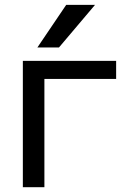

<svg xmlns="http://www.w3.org/2000/svg" viewBox="-20 -778 535 800"><path d="M165 2H75.2V-524.4H463.9V-449.2H165ZM225.6 -580.1H135.7L255.9 -757.8H376Z"/></svg>

Font: irohakakuC Regular
Style: Regular
Weight: 400
Designer: [Source Han Sans]
Ryoko NISHIZUKA Ë•øÂ°öÊ∂ºÂ≠ê (kana & ideographs); Paul D. Hunt (Latin, Greek & Cyrillic); Wenlong ZHAN
Version: Version 1.001.20160904